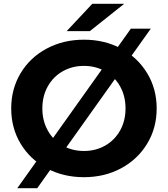

<svg xmlns="http://www.w3.org/2000/svg" viewBox="-20 -921 884 1011"><path d="M39 -350Q39 -453 88.5 -535.5Q138 -618 225.5 -665Q313 -712 422 -712Q531 -712 618 -665Q705 -618 755 -535.5Q805 -453 805 -350Q805 -247 755 -164.5Q705 -82 618 -35Q531 12 422 12Q313 12 225.5 -35Q138 -82 88.5 -164.5Q39 -247 39 -350ZM641 -350Q641 -415 612.5 -466Q584 -517 534 -545.5Q484 -574 422 -574Q360 -574 310 -545.5Q260 -517 231.5 -466Q203 -415 203 -350Q203 -285 231.5 -234Q260 -183 310 -154.5Q360 -126 422 -126Q484 -126 534 -154.5Q584 -183 612.5 -234Q641 -285 641 -350ZM669 -770H774L176 70H71ZM466 -901H634L453 -757H331Z"/></svg>

Font: Montserrat Alternates
Style: Bold
Weight: 700
Designer: Julieta Ulanovsky
Foundry: Julieta Ulanovsky
Version: Version 7.200